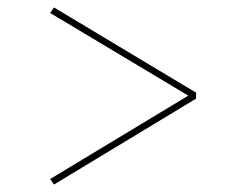

<svg xmlns="http://www.w3.org/2000/svg" viewBox="-20 -543 622 516"><path d="M125 -47 115 -62 486 -286 115 -508 125 -523 507 -294V-278Z"/></svg>

Font: Literata 72pt ExtraLight
Style: Regular
Weight: 200
Designer: Latin by Veronika Burian and Jose Scaglione. Greek by Irene Vlachou. Cyrillic by Vera Evstafieva.
Foundry: TypeTogether
Version: Version 3.002